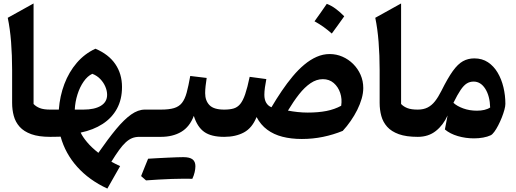

<svg xmlns="http://www.w3.org/2000/svg" viewBox="-20 -804 3034 1128"><path d="M177.2 -783.7 25.5 -699.5Q38.9 -635.8 45.1 -557.5Q51.2 -479.1 51.2 -393.3V-199.7Q51.2 -158.8 61 -122.8Q70.8 -86.8 95.5 -59.1Q120.2 -31.5 163.9 -15.7Q207.6 0 275.1 0H275.6V-160.1H275.1Q236.6 -160.1 214.1 -168.9Q191.6 -177.7 177.2 -193.1Z M522.3 -370.4Q550.2 -359.7 569.5 -339.2Q588.9 -318.8 599.1 -294.4Q609.3 -270 609.3 -247.1Q609.3 -204.8 572.5 -182.5Q535.7 -160.1 470.1 -160.1H419.3Q421.5 -206 435.2 -249.2Q448.8 -292.4 471.5 -324.9Q494.1 -357.3 522.3 -370.4ZM540.6 -517.8Q476.9 -488.3 430.9 -434.6Q384.9 -380.8 358.2 -310.4Q331.6 -239.9 325.6 -160.1H275.4Q265.6 -160.1 260.8 -152.1Q255.9 -144.2 255.9 -123.7V-36.4Q255.9 -15.9 260.8 -8Q265.6 0 275.4 0Q291.5 0 306.2 -0.4Q321 -0.8 336.2 -1.1Q363.6 98.1 433.7 176.3Q503.8 254.5 610.7 303.9L685.7 171.9Q672.4 165.8 658.2 158.7Q644 151.5 634.3 146Q659.5 105.3 679.7 77.4Q700 49.5 718.5 32.4Q737 15.3 756.1 7.6Q775.2 0 798.1 0H831.2V-160.1H830.7Q791.3 -160.1 750.3 -131.1Q709.3 -102 662.4 -45.6Q615.6 10.9 557.9 93.9Q516.9 61.7 491.2 30.7Q465.4 -0.2 453.9 -25Q528.5 -40.5 582.9 -75.8Q637.4 -111 667.1 -165.5Q696.8 -220 696.8 -293Q696.8 -369.8 657.5 -427.4Q618.2 -485 540.6 -517.8Z M1055.6 246Q1070.7 246 1080.8 246.1Q1091 246.3 1097.8 246.3Q1104.7 246.3 1110 246.5Q1119.1 227 1123.5 207.9Q1128 188.8 1128 172.4Q1128 145.1 1111.1 132.2Q1094.3 119.2 1056.7 119.2Q1015.1 137.3 973.5 156Q931.9 174.6 890.9 193.2Q849.8 211.7 809 230.5Q816.5 236.9 823.8 243.4Q831.1 249.9 837.9 255.8Q872.2 253.2 912.1 250.9Q952 248.6 989.8 247.3Q1027.7 246 1055.6 246ZM837.9 255.8Q874.5 233.4 911 210.9Q947.5 188.5 983.9 165.5Q1020.3 142.4 1056.7 119.2Q1043.6 119.2 1019.7 120Q995.8 120.8 966.4 122.2Q937 123.6 906.5 125.2Q876.1 126.7 850.1 128.5Q839.7 153.8 829.5 179Q819.4 204.2 809 230.5Q816.5 236.9 823.8 243.4Q831.1 249.9 837.9 255.8ZM831.1 0H925Q995 0 1044.5 -29.2Q1094.1 -58.4 1118.7 -123.2Q1139 -58 1179.9 -29Q1220.8 0 1296.9 0H1297.4V-160.1H1296.9Q1236 -160.1 1210.6 -186.4Q1185.3 -212.7 1185.3 -256.9Q1185.3 -275.9 1187.8 -298.3Q1190.4 -320.8 1194.2 -346.1L1097.7 -357.7Q1087.2 -298.2 1076.7 -259.7Q1066.1 -221.2 1048.9 -199.4Q1031.7 -177.7 1002.4 -168.9Q973 -160.1 924.7 -160.1H831.1Q821.3 -160.1 816.4 -152.1Q811.6 -144.2 811.6 -123.7V-36.4Q811.6 -15.9 816.4 -8Q821.3 0 831.1 0Z M1876.9 -338.9Q1914.3 -338.9 1940.6 -316.3Q1966.8 -293.6 1978.7 -258.1Q1990.6 -222.5 1984.5 -182.7Q1945.8 -161.5 1897.7 -152Q1849.6 -142.6 1787.9 -142.6Q1759.3 -142.6 1728.9 -145.8Q1698.4 -149.1 1671.7 -154.2Q1704.3 -208.5 1737 -250.1Q1769.8 -291.7 1804.6 -315.3Q1839.4 -338.9 1876.9 -338.9ZM1916.9 -486.5Q1877.5 -486.5 1840.2 -470Q1802.8 -453.5 1767.7 -424.1Q1732.6 -394.8 1699.6 -355.3Q1666.5 -315.8 1635.3 -269.6Q1604 -223.5 1574.8 -173.9Q1554.8 -181.8 1544 -200.3Q1533.1 -218.8 1533.1 -246.7Q1533.1 -265.4 1536.3 -289.5Q1539.5 -313.5 1544.7 -339.4L1446.8 -352.6Q1433.6 -289.1 1420.5 -250.7Q1407.4 -212.4 1391.2 -192.8Q1374.9 -173.2 1352.3 -166.6Q1329.7 -160.1 1297.4 -160.1Q1287.6 -160.1 1282.8 -152.1Q1277.9 -144.2 1277.9 -123.7V-36.4Q1277.9 -15.9 1282.8 -8Q1287.6 0 1297.4 0Q1365.2 0 1413.4 -26.2Q1461.6 -52.3 1487.3 -116.4Q1511.5 -70.5 1549.9 -42.1Q1588.2 -13.6 1639.5 -0.6Q1690.7 12.5 1753.1 12.5Q1817.7 12.5 1877.7 0.1Q1937.8 -12.3 1993.6 -35.1Q2018.6 -62.1 2040.3 -93.5Q2062.1 -124.9 2078.8 -158.2Q2095.4 -191.5 2104.8 -224.4Q2114.2 -257.3 2114.2 -286.8Q2114.2 -328.3 2098.4 -364.5Q2082.5 -400.6 2054.9 -428.1Q2027.3 -455.6 1991.8 -471Q1956.2 -486.5 1916.9 -486.5ZM1899.9 -781.4Q1882.3 -755.8 1864.5 -730.3Q1846.8 -704.9 1827.8 -678.9Q1856.4 -663.2 1881.7 -645.1Q1906.9 -626.9 1929.3 -606.9Q1948.5 -632.8 1966.6 -658.1Q1984.7 -683.4 2002.4 -708.3Q1978.3 -733 1952.7 -752.1Q1927.2 -771.2 1899.9 -781.4Z M2336.4 -783.7 2184.7 -699.5Q2198.1 -635.8 2204.2 -557.5Q2210.4 -479.1 2210.4 -393.3V-199.7Q2210.4 -158.8 2220.2 -122.8Q2230 -86.8 2254.7 -59.1Q2279.4 -31.5 2323.1 -15.7Q2366.8 0 2434.3 0H2434.8V-160.1H2434.3Q2395.7 -160.1 2373.3 -168.9Q2350.8 -177.7 2336.4 -193.1Z M2762.5 -324.7Q2804.1 -324.7 2831 -282.4Q2857.9 -240 2859.7 -172.5Q2845.1 -162.8 2825.3 -158.3Q2805.5 -153.7 2781.5 -153.7Q2738.3 -153.7 2701.7 -167Q2665.1 -180.3 2643.9 -199.9Q2667.6 -248.1 2686 -275.3Q2704.4 -302.4 2722.3 -313.6Q2740.3 -324.7 2762.5 -324.7ZM2766.7 -461Q2729.7 -461 2699.8 -444.4Q2669.9 -427.9 2640.1 -386.4Q2610.3 -344.9 2573 -269.8Q2554.7 -233.4 2535.5 -209Q2516.3 -184.6 2492.1 -172.4Q2467.9 -160.1 2434.6 -160.1Q2424.8 -160.1 2420 -152.1Q2415.1 -144.2 2415.1 -123.7V-36.4Q2415.1 -15.9 2420 -8Q2424.8 0 2434.6 0Q2497.3 0 2541 -34.9Q2584.7 -69.7 2609.5 -125.6L2593.7 -43.4Q2624.3 -17.7 2669.9 -4.4Q2715.5 8.9 2764.4 8.9Q2793 8.9 2818.6 4.2Q2844.3 -0.5 2862.9 -9.3Q2872.3 -13.7 2883.9 -29.4Q2895.6 -45.2 2907 -67.3Q2918.4 -89.4 2928 -113.4Q2937.5 -137.5 2943.3 -158.8Q2949.1 -180 2949.1 -193.8Q2949.1 -243.6 2937.7 -291.3Q2926.3 -339.1 2903.6 -377.3Q2881 -415.5 2846.8 -438.3Q2812.5 -461 2766.7 -461Z"/></svg>

Font: Pinar-VF
Style: Regular
Weight: 300
Designer: Amin Abedi
Version: Version 3.0